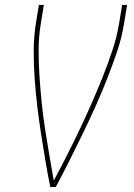

<svg xmlns="http://www.w3.org/2000/svg" viewBox="-20 -755 540 775"><path d="M205 0H183Q172 -54 163 -108Q154 -162 145.5 -216.5Q137 -271 130.5 -325.5Q124 -380 120 -436Q116 -492 116 -548Q116 -604 125 -662L137 -735H157L145 -662Q136 -607 136 -552.5Q136 -498 139.5 -445Q143 -392 148.5 -339Q154 -286 162 -233.5Q170 -181 179 -129.5Q188 -78 197 -26Q225 -78 251 -129.5Q277 -181 302 -233.5Q327 -286 350 -338.5Q373 -391 394.5 -444.5Q416 -498 434 -552.5Q452 -607 461 -662L473 -735H493L481 -662Q472 -604 453 -548Q434 -492 412 -436Q390 -380 365.5 -325.5Q341 -271 314.5 -216.5Q288 -162 261 -108Q234 -54 205 0Z"/></svg>

Font: Iosevka Term Curly Thin
Style: Italic
Weight: 100
Italic angle: -9°
Designer: Belleve Invis
Foundry: Belleve Invis
Version: Version 32.3.0